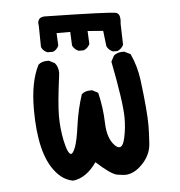

<svg xmlns="http://www.w3.org/2000/svg" viewBox="-44 -595 589 630"><g transform="rotate(-5 250.0 -280.5)"><path d="M172 -8Q139 -14 115 -44Q64 -105 64 -252Q64 -343 92 -397Q103 -407 121 -407H127L146 -397Q157 -384 157 -365L156 -354Q144 -264 144 -223Q144 -183 152 -143Q162 -96 173 -96Q179 -96 187 -116Q195 -136 202 -187.5Q209 -239 225 -288Q236 -298 254 -298H260L279 -288Q291 -239 292.5 -187.5Q294 -136 318 -112Q326 -104 333 -104Q345 -104 351.5 -135Q358 -166 358 -198Q358 -249 331 -386L341 -405Q352 -415 370 -415H376L396 -405Q415 -364 421 -318Q434 -215 434 -167Q434 -145 431.5 -107Q429 -69 399 -39Q372 -12 343 -12Q338 -12 318 -15Q298 -18 250 -62Q216 -13 172 -8ZM354 -419H339Q325 -425 319 -438L313 -489L262 -493L264 -450Q258 -437 244 -431H227Q213 -437 207 -450L205 -495H160L162 -454Q156 -440 143 -435H125Q111 -440 105 -454L104 -524L103 -531Q103 -552 125 -553Q345 -549 361 -544Q373 -540 373 -519L372 -507L374 -438Q368 -425 354 -419Z"/></g></svg>

Font: Xiaolai Mono SC
Style: Regular
Weight: 400
Monospace: yes
Designer: LXGW / Nozomi Seto
Version: Version 3.113;September 30, 2024